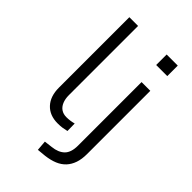

<svg xmlns="http://www.w3.org/2000/svg" viewBox="-264 -800 1088 1088"><g transform="rotate(45 280.5 -256.0)"><path d="M236 8Q172 8 135 -31.5Q98 -71 98 -141V-705H168V-150Q168 -120 177.5 -97.5Q187 -75 204.5 -63.5Q222 -52 246 -52Q261 -52 275.5 -54Q290 -56 305 -60L306 -1Q290 3 273.5 5.5Q257 8 236 8ZM397 -621V-705H486V-621ZM263 193 258 132 307 126Q355 121 381 95.5Q407 70 407 15V-494H477V13Q477 54 466.5 84.5Q456 115 436 136.5Q416 158 386 170.5Q356 183 315 188Z"/></g></svg>

Font: Nunito Sans 7pt Light
Style: Regular
Weight: 300
Designer: Vernon Adams
Foundry: Vernon Adams
Version: Version 3.101;gftools[0.9.27]